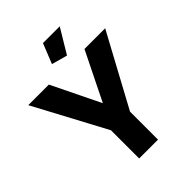

<svg xmlns="http://www.w3.org/2000/svg" viewBox="-254 -1044 1174 1174"><g transform="rotate(-45 332.5 -457.5)"><path d="M178 -710 331 -396 486 -710H665L412 -242V0H249V-244L0 -710ZM382 -757 280 -785 332 -915H477Z"/></g></svg>

Font: Raleway Thin ExtraBold
Style: Regular
Weight: 800
Version: Version 4.026